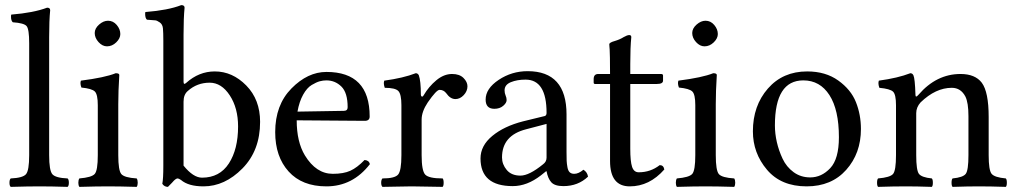

<svg xmlns="http://www.w3.org/2000/svg" viewBox="-20 -728 3966 750"><path d="M94 -122V-559Q94 -614 84 -626Q74 -638 30 -641Q23 -647 23 -663Q23 -669 24 -671Q111 -678 164 -698Q176 -698 176 -688Q172 -648 172 -583V-122Q172 -62 184.5 -47.5Q197 -33 244 -31Q249 -27 249 -14Q249 -2 244 2Q180 0 134 0Q90 0 22 2Q17 -2 17 -14Q17 -27 22 -31Q69 -33 81.5 -47.5Q94 -62 94 -122Z M350 -599Q350 -617 367 -632Q384 -647 402 -647Q422 -647 436 -630.5Q450 -614 450 -595Q450 -578 434 -562.5Q418 -547 398 -547Q380 -547 365 -563.5Q350 -580 350 -599ZM442 -122Q442 -62 454 -48Q466 -34 514 -31Q518 -25 518 -14Q518 -4 514 2Q446 0 402 0Q358 0 290 2Q286 -4 286 -14Q286 -25 290 -31Q338 -35 350 -48.5Q362 -62 362 -122V-317Q362 -359 350.5 -370.5Q339 -382 298 -386Q292 -402 296 -413Q390 -425 432 -442Q446 -442 446 -435Q442 -371 442 -321Z M714 -373Q697 -359 697 -331V-81Q735 -34 769 -34Q838 -34 874 -89.5Q910 -145 910 -234Q910 -306 877.5 -355.5Q845 -405 799 -405Q750 -405 714 -373ZM707 -404Q757 -449 819 -449Q888 -449 942 -394Q996 -339 996 -252Q996 -140 927 -70Q858 0 775 0Q716 0 687 -25Q678 -31 674 -31Q668 -31 659 -22Q656 -18 636 2Q622 2 614 -10Q618 -29 618 -81V-569Q618 -601 616.5 -617Q615 -633 604 -640.5Q593 -648 587 -648.5Q581 -649 554 -651Q547 -657 547 -674Q547 -679 548 -681Q637 -688 688 -708Q701 -708 701 -698Q697 -658 697 -593V-409Q697 -395 707 -404Z M1142 -292 1323 -295Q1338 -295 1338 -309Q1338 -366 1313.5 -390Q1289 -414 1255 -414Q1242 -414 1229 -410.5Q1216 -407 1197.5 -396Q1179 -385 1164 -358Q1149 -331 1142 -292ZM1255 0Q1160 0 1107.5 -58Q1055 -116 1055 -212Q1055 -318 1118.5 -382.5Q1182 -447 1255 -447Q1424 -447 1424 -273Q1424 -256 1405 -256L1139 -258Q1139 -174 1171 -121Q1215 -49 1280 -49Q1322 -49 1348.5 -61Q1375 -73 1404 -103Q1421 -102 1425 -87Q1358 0 1255 0Z M1624 -358Q1624 -353 1627.5 -351Q1631 -349 1635 -356Q1655 -390 1684.5 -414.5Q1714 -439 1746 -439Q1775 -439 1790.5 -423.5Q1806 -408 1806 -391Q1806 -372 1791.5 -356.5Q1777 -341 1759 -341Q1739 -341 1723 -364Q1713 -377 1697 -377Q1685 -377 1651 -328Q1627 -292 1627 -261V-122Q1627 -61 1641 -46Q1655 -31 1709 -31Q1713 -27 1713 -14Q1713 -2 1709 2Q1692 2 1650.5 1Q1609 0 1588 0Q1567 0 1529 1Q1491 2 1474 2Q1469 -3 1469 -14Q1469 -26 1474 -31Q1522 -31 1535 -46Q1548 -61 1548 -122V-317Q1548 -360 1536 -372.5Q1524 -385 1483 -385Q1477 -402 1481 -413Q1555 -423 1604 -442Q1612 -442 1616 -434Q1624 -412 1624 -358Z M2115 -244 2035 -223Q1941 -199 1941 -113Q1941 -86 1959.5 -64Q1978 -42 2013 -42Q2047 -42 2101 -86Q2115 -96 2115 -112ZM1951 -375Q1951 -364 1955 -355Q1959 -346 1959 -337Q1959 -326 1945.5 -314.5Q1932 -303 1911 -303Q1877 -303 1877 -339Q1877 -382 1928 -416Q1979 -450 2041 -450Q2193 -450 2193 -281V-134Q2193 -111 2193.5 -100Q2194 -89 2196.5 -75Q2199 -61 2205.5 -55Q2212 -49 2223 -49Q2240 -49 2259 -65Q2274 -56 2277 -38Q2238 -1 2181 -1Q2147 -1 2133.5 -16Q2120 -31 2115 -59H2113L2093 -43Q2039 -1 1983 -1Q1857 -1 1857 -109Q1857 -159 1903 -197Q1949 -235 2023 -254L2109 -275Q2115 -278 2115 -287Q2115 -417 2033 -417Q2000 -417 1975.5 -407Q1951 -397 1951 -375Z M2317 -439H2363Q2363 -477 2362.5 -502Q2362 -527 2361.5 -534.5Q2361 -542 2360.5 -547Q2360 -552 2360 -555Q2360 -562 2382 -568Q2402 -574 2416 -583Q2430 -591 2438 -591Q2446 -591 2446 -583Q2442 -543 2442 -478V-439H2562Q2570 -439 2570 -433V-413Q2570 -400 2546 -400H2442V-147Q2442 -98 2449 -76.5Q2456 -55 2475 -55Q2521 -55 2557 -83Q2572 -83 2575 -66Q2517 0 2440 0Q2363 0 2363 -99V-400H2304Q2299 -400 2299 -406V-419Q2299 -439 2317 -439Z M2684 -599Q2684 -617 2701 -632Q2718 -647 2736 -647Q2756 -647 2770 -630.5Q2784 -614 2784 -595Q2784 -578 2768 -562.5Q2752 -547 2732 -547Q2714 -547 2699 -563.5Q2684 -580 2684 -599ZM2776 -122Q2776 -62 2788 -48Q2800 -34 2848 -31Q2852 -25 2852 -14Q2852 -4 2848 2Q2780 0 2736 0Q2692 0 2624 2Q2620 -4 2620 -14Q2620 -25 2624 -31Q2672 -35 2684 -48.5Q2696 -62 2696 -122V-317Q2696 -359 2684.5 -370.5Q2673 -382 2632 -386Q2626 -402 2630 -413Q2724 -425 2766 -442Q2780 -442 2780 -435Q2776 -371 2776 -321Z M3343 -224Q3343 -129 3285.5 -64.5Q3228 0 3131 0Q3031 0 2976 -65Q2921 -130 2921 -215Q2921 -315 2979.5 -382Q3038 -449 3133 -449Q3205 -449 3254.5 -413.5Q3304 -378 3323.5 -329Q3343 -280 3343 -224ZM3118 -414Q3007 -414 3007 -238Q3007 -206 3014.5 -173Q3022 -140 3037 -108Q3052 -76 3080 -55.5Q3108 -35 3145 -35Q3189 -35 3223 -71Q3257 -107 3257 -192Q3257 -299 3220 -356.5Q3183 -414 3118 -414Z M3568 -358Q3638 -439 3732 -439Q3789 -439 3815 -405Q3842 -369 3842 -271V-122Q3842 -63 3853.5 -49Q3865 -35 3909 -31Q3913 -27 3913 -14Q3913 -2 3909 2Q3849 0 3803 0Q3761 0 3701 2Q3697 -2 3697 -14Q3697 -27 3701 -31Q3742 -35 3752.5 -49Q3763 -63 3763 -122V-274Q3763 -327 3751 -351Q3733 -385 3698 -385Q3635 -385 3576 -328Q3559 -309 3559 -286V-122Q3559 -63 3569.5 -49Q3580 -35 3620 -31Q3624 -27 3624 -14Q3624 -2 3620 2Q3560 0 3520 0Q3470 0 3410 2Q3406 -2 3406 -14Q3406 -27 3410 -31Q3457 -35 3468.5 -48.5Q3480 -62 3480 -122V-317Q3480 -359 3468.5 -370Q3457 -381 3415 -385Q3409 -402 3413 -413Q3487 -423 3536 -442Q3544 -442 3548 -434Q3554 -422 3556 -358Q3556 -344 3568 -358Z"/></svg>

Font: Fedorovsk Unicode
Style: Medium
Weight: 500
Designer: Aleksandr Andreev and Nikita Simmons
Version: Version 3.2